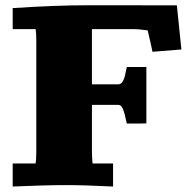

<svg xmlns="http://www.w3.org/2000/svg" viewBox="-20 -697 703 723"><path d="M27.8 -666.5Q109.4 -671.9 180.2 -674.6Q251 -677.2 315.4 -677.2Q323.2 -677.2 332.8 -677.2Q342.3 -677.2 357.7 -677.2Q373 -677.2 395.8 -677.2Q418.5 -677.2 452.6 -677.2Q486.8 -677.2 534.2 -677Q581.5 -676.8 646 -676.8L663.1 -510.7L554.2 -502Q551.8 -514.2 547.6 -533Q543.5 -551.8 536.1 -582.5Q519 -585 506.1 -586.2Q493.2 -587.4 484.4 -587.4H326.2V-379.4H424.3Q433.6 -379.4 439.2 -386.2Q444.8 -393.1 448 -403.1Q451.2 -413.1 453.1 -424.3Q455.1 -435.5 457.5 -444.8H531.2V-232.4Q527.8 -232.4 523.7 -232.2Q519.5 -231.9 511.7 -231.9Q503.9 -231.9 491.2 -231.9Q478.5 -231.9 457.5 -231.9Q453.1 -252.9 449.5 -266.6Q445.8 -280.3 441.9 -288.3Q438 -296.4 433.8 -299.3Q429.7 -302.2 424.3 -302.2H326.2V-126.5Q326.2 -112.8 326.9 -101.8Q327.6 -90.8 328.6 -81.5H405.8V5.4Q355.5 2.9 311.5 1.5Q267.6 0 228 0Q185.1 0 135.3 1.5Q85.4 2.9 27.8 5.4V-81.5H113.8Q116.7 -94.7 116.7 -126.5V-542.5Q116.7 -557.6 116 -568.8Q115.2 -580.1 114.3 -587.4H27.8Z"/></svg>

Font: Tienne Black
Style: Regular
Weight: 900
Designer: vernon adams
Foundry: vernon adams
Version: Version 001.001